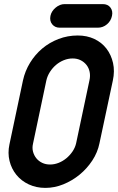

<svg xmlns="http://www.w3.org/2000/svg" viewBox="-20 -906 575 936"><path d="M271 -771Q248 -771 234.5 -787.5Q221 -804 226 -829Q231 -852 251.5 -869Q272 -886 295 -886H481Q506 -886 518.5 -869Q531 -852 526 -829Q521 -804 501.5 -787.5Q482 -771 457 -771ZM92 -514Q102 -560 126.5 -600Q151 -640 186 -669.5Q221 -699 265.5 -716Q310 -733 359 -733Q404 -733 440 -716Q476 -699 499 -669Q522 -639 531 -599Q540 -559 530 -513L465 -208Q456 -163 430 -123.5Q404 -84 368 -54.5Q332 -25 289 -7.5Q246 10 201 10Q157 10 120.5 -7Q84 -24 60 -53.5Q36 -83 26.5 -121.5Q17 -160 26 -202ZM141 -206Q136 -185 141 -166.5Q146 -148 157.5 -134Q169 -120 186 -112Q203 -104 224 -104Q245 -104 265.5 -112Q286 -120 303.5 -134.5Q321 -149 333.5 -167.5Q346 -186 351 -207L416 -514Q421 -536 417 -555.5Q413 -575 401.5 -589.5Q390 -604 373 -612.5Q356 -621 334 -621Q312 -621 291 -612.5Q270 -604 253 -589.5Q236 -575 223.5 -555.5Q211 -536 206 -514Z"/></svg>

Font: VDS
Style: Bold Italic
Weight: 700
Designer: artmaker
Foundry: artmaker
Version: Version 1.000 2009 initial release